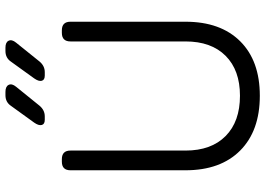

<svg xmlns="http://www.w3.org/2000/svg" viewBox="-155 -807 978 708"><g transform="rotate(-90 334.0 -453.0)"><path d="M258.8 -776.9H246.1Q230 -776.9 227.1 -788.1Q224.1 -799.3 235.8 -815.9L297.9 -901.9Q311.5 -921.9 336.9 -921.9H349.1Q369.1 -921.9 375 -910.2Q380.9 -898.4 368.2 -882.8L297.9 -795.9Q281.7 -776.9 258.8 -776.9ZM421.9 -776.9H409.2Q393.1 -776.9 390.1 -788.1Q387.2 -799.3 398.9 -815.9L460.9 -901.9Q474.6 -921.9 500 -921.9H512.2Q532.2 -921.9 537.8 -910.2Q543.5 -898.4 530.8 -882.8L460.9 -795.9Q444.8 -776.9 421.9 -776.9ZM335 16.1Q205.6 16.1 132.8 -56.4Q60.1 -128.9 60.1 -257.8V-682.1Q60.1 -713.9 91.8 -713.9H101.1Q132.8 -713.9 132.8 -682.1V-257.8Q132.8 -163.1 186.3 -110.1Q239.7 -57.1 335 -57.1Q429.2 -57.1 482.2 -110.1Q535.2 -163.1 535.2 -257.8V-682.1Q535.2 -713.9 566.9 -713.9H576.2Q607.9 -713.9 607.9 -682.1V-257.8Q607.9 -128.9 535.9 -56.4Q463.9 16.1 335 16.1Z"/></g></svg>

Font: Arcon Rounded-
Style: Regular
Weight: 400
Designer: M. Zarth
Foundry: martin zarth - visuelle & digitale kommunikation
Version: Version 1.110;PS 001.110;hotconv 1.0.70;makeotf.lib2.5.58329